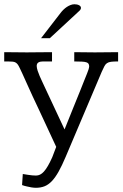

<svg xmlns="http://www.w3.org/2000/svg" viewBox="-28 -681 573 898"><path d="M78.6 132.8Q91.3 134.8 103 136.7Q112.8 138.2 123 139.2Q133.3 140.1 140.1 140.1Q150.4 140.1 159.4 135.7Q168.5 131.3 177.5 121.3Q186.5 111.3 196 95Q205.6 78.6 216.3 54.7L234.9 5.9Q190.4 -90.3 154.3 -167.5Q138.7 -200.2 123.8 -232.4Q108.9 -264.6 96.7 -292.2Q84.5 -319.8 76.2 -337.6Q67.9 -355.5 65.9 -359.4Q60.5 -371.1 56.2 -377.7Q51.8 -384.3 46.1 -387.9Q40.5 -391.6 32 -392.6Q23.4 -393.6 9.3 -393.6H-8.3V-437Q19.5 -437 46.6 -436.5Q73.7 -436 97.7 -436Q120.6 -436 149.7 -436.5Q178.7 -437 215.3 -437V-393.6H172.4Q159.2 -393.6 151.6 -388.9Q144 -384.3 143.6 -372.6Q144 -362.8 147.9 -350.6Q151.9 -338.4 157.5 -325.4Q163.1 -312.5 169.2 -299.6Q175.3 -286.6 180.7 -274.9L273.9 -75.7Q293.5 -125 313 -172.9Q321.3 -193.4 330.1 -215.1Q338.9 -236.8 347.7 -258.5Q356.4 -280.3 364.5 -300.8Q372.6 -321.3 379.4 -337.9Q383.8 -348.6 386.2 -356.4Q388.7 -364.3 389.2 -371.1Q388.7 -378.4 386 -382.8Q383.3 -387.2 376 -389.6Q368.7 -392.1 355 -392.8Q341.3 -393.6 319.3 -393.6V-437Q344.7 -437 368.4 -436.5Q392.1 -436 415.5 -436Q441.4 -436 468.8 -436.5Q496.1 -437 524.4 -437V-393.6Q503.4 -393.6 491.5 -392.1Q479.5 -390.6 472.2 -385.5Q464.8 -380.4 460 -370.8Q455.1 -361.3 447.8 -345.2L279.3 52.2Q261.7 93.8 246.1 121.6Q230.5 149.4 214.4 166.3Q198.2 183.1 180.4 190.2Q162.6 197.3 140.1 197.3Q129.4 197.3 118.2 195.3Q106.9 193.4 97.2 190.9Q85.9 188.5 75.2 184.6ZM255.4 -620.6Q261.2 -628.4 268.8 -635.7Q276.4 -643.1 284.9 -648.7Q293.5 -654.3 302.5 -657.7Q311.5 -661.1 320.3 -661.1Q333 -661.1 341.8 -656.5Q350.6 -651.9 350.6 -644Q350.6 -637.2 343.3 -630.4L205.1 -502.4H164.1Z"/></svg>

Font: Kameron
Style: Regular
Weight: 400
Version: Version 1.000